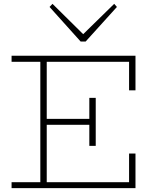

<svg xmlns="http://www.w3.org/2000/svg" viewBox="-20 -975 808 995"><path d="M423.8 -759.8H397.9L236.8 -939L252 -955.1L411.1 -797.9L571.8 -955.1L585.9 -939ZM682.1 -506.8H648.9V-654.8H222.2V-358.9H442.9V-467.8H476.1V-219.2H442.9V-328.1H222.2V-30.8H648.9V-179.2H682.1V0H40V-30.8H189V-654.8H40V-686H682.1Z"/></svg>

Font: BioRhyme ExtraLight
Style: Regular
Weight: 275
Designer: Aoife Mooney
Foundry: Aoife Mooney Type
Version: Version 1.500;PS 001.500;hotconv 1.0.88;makeotf.lib2.5.64775